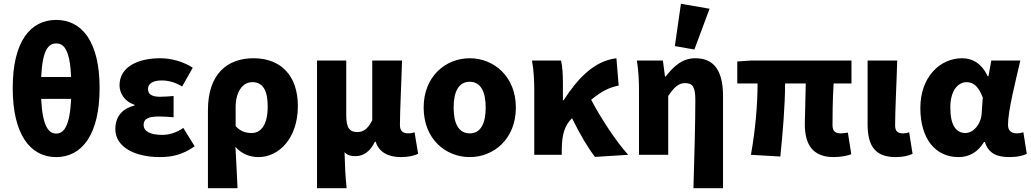

<svg xmlns="http://www.w3.org/2000/svg" viewBox="-20 -816 5435 1012"><path d="M276 12C413 12 505 -108 505 -352C505 -595 413 -711 276 -711C139 -711 47 -596 47 -352C47 -108 139 12 276 12ZM276 -587C316 -587 348 -557 355 -410H197C204 -557 237 -587 276 -587ZM276 -112C237 -112 204 -149 197 -295H355C348 -149 316 -112 276 -112Z M822 12C884 12 941 1 1006 -45L946 -142C908 -114 866 -105 836 -105C771 -105 737 -124 737 -158C737 -190 763 -202 819 -202C843 -202 870 -200 895 -198V-310C872 -308 845 -306 824 -306C784 -306 760 -317 760 -347C760 -374 785 -392 832 -392C869 -392 907 -381 940 -360L996 -459C947 -491 884 -509 824 -509C711 -509 610 -466 610 -366C610 -327 635 -281 689 -264V-260C629 -245 588 -206 588 -135C588 -39 694 12 822 12Z M1076 176H1232C1229 105 1225 33 1221 -42C1256 -1 1303 12 1343 12C1449 12 1550 -86 1550 -257C1550 -417 1461 -509 1316 -509C1178 -509 1076 -426 1076 -236ZM1307 -115C1278 -115 1250 -121 1222 -151V-251C1222 -331 1258 -383 1310 -383C1364 -383 1391 -342 1391 -255C1391 -154 1353 -115 1307 -115Z M1651 176H1807C1800 109 1798 57 1796 -14C1812 4 1833 7 1855 7C1897 7 1933 -20 1956 -69H1960C1977 -16 2023 12 2093 12C2137 12 2162 4 2184 -5L2165 -119C2155 -115 2142 -113 2134 -113C2106 -113 2088 -123 2088 -156C2088 -235 2096 -383 2099 -497H1942V-182C1919 -137 1896 -120 1863 -120C1823 -120 1805 -141 1805 -209V-497H1651Z M2456 12C2582 12 2699 -83 2699 -249C2699 -414 2582 -509 2456 -509C2329 -509 2213 -414 2213 -249C2213 -83 2329 12 2456 12ZM2456 -113C2397 -113 2371 -166 2371 -249C2371 -332 2397 -385 2456 -385C2514 -385 2540 -332 2540 -249C2540 -166 2514 -113 2456 -113Z M2796 0H2941V-30C2942 -106 2956 -154 2993 -191L2995 -193C3039 -104 3079 -37 3116 11L3291 0C3226 -72 3147 -193 3096 -290C3149 -334 3190 -355 3241 -365L3229 -509C3111 -495 3024 -401 2951 -288H2947V-374C2947 -421 2945 -465 2937 -497H2784C2794 -444 2796 -382 2796 -342Z M3635 176H3791V-308C3791 -432 3752 -509 3645 -509C3576 -509 3531 -467 3489 -413H3485L3474 -497H3337C3346 -442 3348 -382 3348 -342V0H3502V-310C3532 -355 3557 -378 3590 -378C3632 -378 3645 -357 3645 -288C3645 -177 3640 22 3635 176ZM3640 -555 3720 -770 3569 -796 3537 -573Z M4375 12C4414 12 4448 4 4467 -3L4449 -117C4435 -115 4422 -113 4412 -113C4384 -113 4368 -123 4368 -157C4368 -178 4368 -292 4374 -376H4468V-497H3941L3866 -492V-376H3973C3973 -268 3962 -133 3938 0L4093 9C4106 -120 4118 -259 4118 -376H4227C4226 -296 4222 -191 4222 -163C4222 -58 4260 12 4375 12Z M4700 12C4744 12 4768 4 4790 -5L4772 -119C4762 -115 4749 -113 4741 -113C4712 -113 4698 -123 4698 -156C4698 -235 4706 -383 4709 -497H4553V-162C4553 -57 4585 12 4700 12Z M5032 12C5089 12 5134 -14 5167 -68H5171C5190 -8 5232 12 5302 12C5344 12 5373 4 5392 -5L5374 -119C5362 -115 5351 -113 5341 -113C5314 -113 5293 -124 5293 -158C5293 -232 5332 -384 5358 -497H5205L5190 -414H5186C5154 -482 5106 -509 5051 -509C4936 -509 4831 -412 4831 -247C4831 -85 4910 12 5032 12ZM5069 -115C5020 -115 4989 -154 4989 -249C4989 -344 5033 -383 5075 -383C5115 -383 5140 -354 5160 -302L5154 -216C5150 -160 5110 -115 5069 -115Z"/></svg>

Font: DAIFUKU Sans
Style: Bold
Weight: 700
Designer: Original font ‘Source Han Sans JP’ : Paul D. Hunt
Foundry: Daifuku
Version: Version 1.000